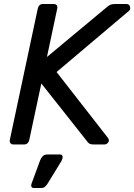

<svg xmlns="http://www.w3.org/2000/svg" viewBox="-20 -720 669 957"><path d="M29 -23 168 -676Q173 -700 194 -700H246Q270 -700 265 -676L214 -436L512 -684Q516 -688 526 -694Q536 -700 553 -700H610Q624 -700 628 -687Q632 -674 623 -666L262 -361L517 -34Q527 -21 519.5 -10.5Q512 0 501 0H447Q431 0 423.5 -5.5Q416 -11 413 -17L186 -304L126 -23Q124 -13 117.5 -6.5Q111 0 100 0H47Q37 0 32 -6.5Q27 -13 29 -23ZM137 196 180 79Q185 67 193 58.5Q201 50 215 50H280Q287 50 290 55Q293 60 292 66Q290 76 286 83L218 194Q212 204 204.5 210.5Q197 217 185 217H148Q140 217 137 211Q134 205 137 196Z"/></svg>

Font: SVN-Rubik
Style: Italic
Weight: 400
Italic angle: -12°
Designer: Hubert and Fischer
Foundry: Hubert & Fischer
Version: Version 2.101; ttfautohint (v1.8.3)